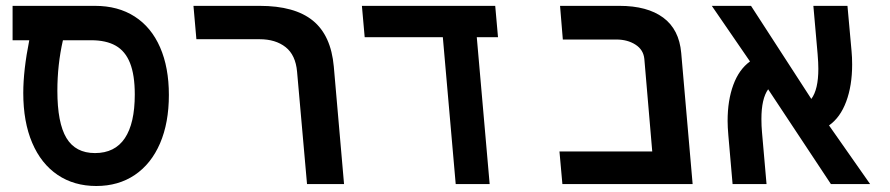

<svg xmlns="http://www.w3.org/2000/svg" viewBox="-20 -629 3040 656"><path d="M59.5 -311.5Q59.5 -389 80 -491.5H23V-609H304.5Q383.5 -609 440.2 -572.5Q497 -536 527 -467.2Q557 -398.5 557 -304.5Q557 -209.5 526.8 -139.2Q496.5 -69 440.5 -31.2Q384.5 6.5 309 6.5Q233 6.5 176.8 -31.5Q120.5 -69.5 90 -141Q59.5 -212.5 59.5 -311.5ZM440.5 -306Q440.5 -373 424.2 -413.8Q408 -454.5 375.2 -473Q342.5 -491.5 291.5 -491.5H195Q176 -408 176 -319Q176 -209 207 -157.5Q238 -106 304.5 -106Q372.5 -106 406.5 -156.8Q440.5 -207.5 440.5 -306Z M867 -495H651L641 -609H867Q987 -609 1049 -558.5Q1111 -508 1120.5 -401.5L1155.5 0H1029L995 -384Q990 -441 955.8 -468Q921.5 -495 867 -495Z M1493 -502H1226L1216.5 -609H1672L1681.5 -502H1609L1653 0H1537Z M1891.5 -111.5H2208.5L2181.5 -427.5Q2178.5 -459 2151.2 -476.5Q2124 -494 2085.5 -494H1903L1893.5 -609H2096.5Q2191.5 -609 2246 -568.8Q2300.5 -528.5 2307.5 -448L2346.5 0H1901.5Z M2581.5 -222.5Q2581.5 -198.5 2583.5 -177L2599 0H2483L2468.5 -167Q2466 -195.5 2466 -216Q2466 -286 2485.5 -339Q2505 -392 2542.5 -419L2412 -609H2546L2752 -291Q2776 -323 2776 -394Q2776 -414.5 2773.5 -444.5L2759 -609H2875.5L2889.5 -454Q2891.5 -433.5 2891.5 -408.5Q2891.5 -336.5 2871.2 -282Q2851 -227.5 2812.5 -200.5L2953 0H2819L2604.5 -324Q2581.5 -291.5 2581.5 -222.5Z"/></svg>

Font: JuliaMono SemiBold
Style: Italic
Weight: 600
Italic angle: -9°
Monospace: yes
Designer: cormullion
Foundry: corm
Version: Version 0.056; ttfautohint (v1.8.4)